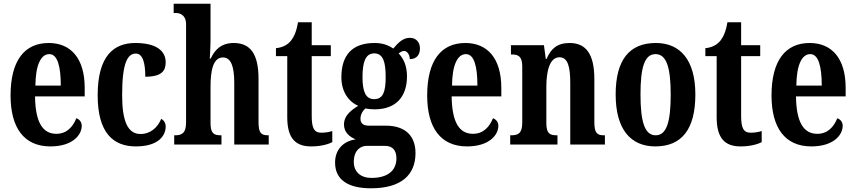

<svg xmlns="http://www.w3.org/2000/svg" viewBox="-20 -780 4616 1036"><path d="M252 10C372 10 421 -52 421 -101C421 -123 408 -136 392 -142C373 -95 340 -58 284 -58C210 -58 171 -120 169 -260H437V-306C437 -464 363 -548 243 -548C112 -548 37 -453 37 -265C37 -91 109 10 252 10ZM308 -318H171C172 -428 200 -488 246 -488C290 -488 308 -423 308 -318Z M713 10C837 10 874 -50 874 -97C874 -117 864 -131 850 -139C831 -93 793 -57 738 -57C668 -57 639 -129 639 -267C639 -440 668 -491 713 -491C753 -491 764 -433 764 -366C855 -366 874 -400 874 -444C874 -503 827 -548 710 -548C596 -548 507 -481 507 -266C507 -64 590 10 713 10Z M920 0H1175V-50H1172C1136 -50 1116 -58 1116 -116V-312C1116 -400 1130 -470 1183 -470C1227 -470 1244 -420 1244 -334V0H1430V-50H1428C1391 -50 1375 -59 1375 -121V-354C1375 -489 1331 -548 1241 -548C1170 -548 1137 -507 1117 -464H1112C1113 -484 1116 -529 1116 -570V-760H917V-710H928C948 -710 984 -702 984 -648V-119C984 -59 958 -50 925 -50H920Z M1659 10C1715 10 1754 -3 1773 -13V-73C1755 -67 1735 -64 1713 -64C1674 -64 1662 -91 1662 -155V-477H1765V-536H1662V-660H1588C1580 -611 1567 -583 1552 -563C1536 -542 1510 -524 1469 -520V-477H1530V-147C1530 -31 1577 10 1659 10Z M1982 236C2145 236 2222 164 2222 46C2222 -42 2172 -102 2061 -102H1969C1944 -102 1925 -112 1925 -139C1925 -165 1940 -186 1953 -195C1963 -192 1988 -190 2001 -190C2121 -190 2176 -263 2176 -368C2176 -428 2156 -465 2131 -492C2140 -498 2148 -505 2161 -505C2174 -505 2191 -489 2191 -461C2232 -461 2246 -489 2246 -519C2246 -550 2227 -576 2192 -576C2150 -576 2124 -543 2102 -518C2074 -537 2044 -548 2001 -548C1878 -548 1822 -480 1822 -363C1822 -286 1860 -232 1913 -209C1868 -182 1836 -152 1836 -109C1836 -63 1869 -41 1899 -28C1835 -19 1788 25 1788 97C1788 186 1852 236 1982 236ZM1999 -245C1951 -245 1936 -290 1936 -364C1936 -442 1951 -492 1999 -492C2048 -492 2061 -444 2061 -365C2061 -289 2049 -245 1999 -245ZM1984 180C1926 180 1889 147 1889 94C1889 27 1929 7 1959 7H2056C2098 7 2119 30 2119 75C2119 137 2076 180 1984 180Z M2500 10C2620 10 2669 -52 2669 -101C2669 -123 2656 -136 2640 -142C2621 -95 2588 -58 2532 -58C2458 -58 2419 -120 2417 -260H2685V-306C2685 -464 2611 -548 2491 -548C2360 -548 2285 -453 2285 -265C2285 -91 2357 10 2500 10ZM2556 -318H2419C2420 -428 2448 -488 2494 -488C2538 -488 2556 -423 2556 -318Z M2733 0H2988V-50H2984C2948 -50 2928 -58 2928 -116V-312C2928 -394 2945 -471 2999 -471C3044 -471 3057 -419 3057 -334V0H3244V-50H3240C3204 -50 3187 -59 3187 -121V-354C3187 -489 3141 -548 3054 -548C2987 -548 2953 -518 2929 -462H2925L2915 -536H2737V-486H2741C2776 -486 2798 -477 2798 -421V-119C2798 -59 2775 -50 2738 -50H2733Z M3516 10C3658 10 3732 -82 3732 -270C3732 -457 3650 -548 3519 -548C3376 -548 3302 -457 3302 -270C3302 -82 3383 10 3516 10ZM3518 -50C3458 -50 3436 -125 3436 -270C3436 -414 3457 -488 3517 -488C3577 -488 3599 -414 3599 -270C3599 -125 3578 -50 3518 -50Z M3976 10C4032 10 4071 -3 4090 -13V-73C4072 -67 4052 -64 4030 -64C3991 -64 3979 -91 3979 -155V-477H4082V-536H3979V-660H3905C3897 -611 3884 -583 3869 -563C3853 -542 3827 -524 3786 -520V-477H3847V-147C3847 -31 3894 10 3976 10Z M4358 10C4478 10 4527 -52 4527 -101C4527 -123 4514 -136 4498 -142C4479 -95 4446 -58 4390 -58C4316 -58 4277 -120 4275 -260H4543V-306C4543 -464 4469 -548 4349 -548C4218 -548 4143 -453 4143 -265C4143 -91 4215 10 4358 10ZM4414 -318H4277C4278 -428 4306 -488 4352 -488C4396 -488 4414 -423 4414 -318Z"/></svg>

Font: Noto Serif Lao ExtraCondensed
Style: Bold
Weight: 700
Width: 2
Designer: Monotype Design Team
Foundry: Monotype Imaging Inc.
Version: Version 2.003